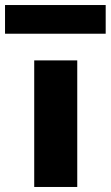

<svg xmlns="http://www.w3.org/2000/svg" viewBox="-53 -743 440 763"><path d="M83 0V-503H254V0ZM-33 -609V-723H367V-609Z"/></svg>

Font: Nunito Sans 7pt SemiExpanded ExtraBold
Style: Regular
Weight: 800
Width: 6
Designer: Vernon Adams
Foundry: Vernon Adams
Version: Version 3.101;gftools[0.9.27]